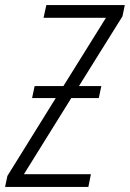

<svg xmlns="http://www.w3.org/2000/svg" viewBox="-52 -734 510 754"><path d="M-32 0H295L305 -50H42L228 -349H336L346 -396H258L429 -670L438 -714H130L119 -664H364L197 -396H84L74 -349H167L-23 -43Z"/></svg>

Font: Noto Sans Condensed Light
Style: Italic
Weight: 300
Width: 3
Italic angle: -12°
Designer: Monotype Design Team
Foundry: Monotype Imaging Inc.
Version: Version 2.013